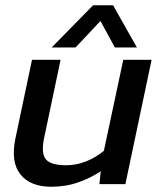

<svg xmlns="http://www.w3.org/2000/svg" viewBox="-20 -702 619 732"><path d="M177 -521 335 -682H411L502 -521H418L363 -622L268 -521ZM175 10Q96 10 58 -37Q20 -84 39 -175L102 -474H211L148 -175Q136 -117 155 -94.5Q174 -72 232 -72Q272 -72 309 -87Q346 -102 376 -127L450 -474H558L458 0H359L364 -49Q327 -24 279 -7Q231 10 175 10Z"/></svg>

Font: Kanit
Style: Italic
Weight: 400
Italic angle: -12°
Designer: Katatrad Team
Foundry: CadsonDemak
Version: Version 2.000; ttfautohint (v1.8.3)